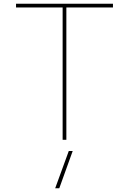

<svg xmlns="http://www.w3.org/2000/svg" viewBox="-20 -750 692 1030"><path d="M276 260 349 60H370L298 260ZM586 -730V-710H336V0H316V-710H66V-730Z"/></svg>

Font: M PLUS 1p Thin
Style: Regular
Weight: 250
Version: Version 1.062